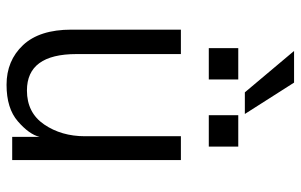

<svg xmlns="http://www.w3.org/2000/svg" viewBox="-189 -729 936 598"><g transform="rotate(90 279.0 -430.0)"><path d="M72.3 -184.6V-525.4H148.4V-200.2Q148.4 -45.9 261.7 -45.9Q331.1 -45.9 367.7 -99.6Q404.3 -153.3 404.3 -226.6V-525.4H478.5V0H406.2V-85Q398.4 -52.7 357.9 -17.6Q317.4 17.6 244.1 17.6Q168.9 17.6 120.6 -33.7Q72.3 -85 72.3 -184.6ZM138.7 -877.9H237.3L335 -724.6H267.6ZM129.9 -612.3V-704.1H227.5V-612.3ZM338.9 -612.3V-704.1H436.5V-612.3Z"/></g></svg>

Font: Gothic A1
Style: Regular
Weight: 400
Designer: HanYang I&C Co.,Ltd.
Foundry: HanYang I&C Co.,Ltd.
Version: Version 2.50